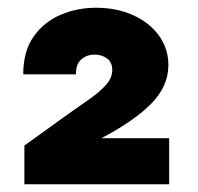

<svg xmlns="http://www.w3.org/2000/svg" viewBox="-20 -881 512 496"><path d="M43 -405V-505L157 -587Q187 -608 212.5 -626Q238 -644 254 -662Q270 -680 270 -700Q270 -720 256.5 -730Q243 -740 224 -740Q205 -740 190.5 -728Q176 -716 176 -689H40Q40 -748 66.5 -786Q93 -824 136 -842.5Q179 -861 228 -861Q282 -861 324.5 -841.5Q367 -822 391 -788.5Q415 -755 415 -713Q415 -658 370.5 -613Q326 -568 242 -524H417V-405Z"/></svg>

Font: Be Vietnam Pro Black
Style: Regular
Weight: 900
Designer: Lam Bao, Tony Le, Vietanh Nguyen
Foundry: Yellow Type Foundry
Version: Version 1.002; ttfautohint (v1.8.3)